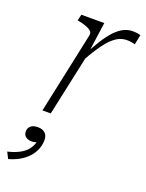

<svg xmlns="http://www.w3.org/2000/svg" viewBox="-193 -624 758 999"><g transform="rotate(20 186.0 -124.5)"><path d="M63 0H109L189 -372L186 -366L210 -537H83L75 -503L85 -501Q110 -496 127.5 -489Q145 -482 153.5 -473Q162 -464 159 -450ZM408 -542Q406 -543 394.5 -545.5Q383 -548 365 -548Q333 -548 306 -531.5Q279 -515 255 -486Q231 -457 209 -419Q187 -381 162 -339L171 -314Q191 -350 211.5 -382.5Q232 -415 253.5 -440Q275 -465 299 -479.5Q323 -494 351 -494Q368 -494 379.5 -491.5Q391 -489 397 -488ZM-18 299 -36 264Q2 255 29 240.5Q56 226 72 205Q88 184 93 157Q94 154 96 152.5Q98 151 101 151.5Q104 152 106 155Q98 163 88 167Q78 171 66 171Q45 171 32 161Q19 151 19 132Q19 113 32.5 101.5Q46 90 71 90Q97 90 111.5 103.5Q126 117 126 142Q126 175 110 206Q94 237 61.5 261.5Q29 286 -18 299Z"/></g></svg>

Font: Roboto Serif 20pt Thin
Style: Italic
Weight: 250
Italic angle: -10°
Version: Version 1.007